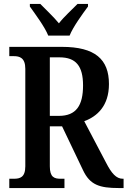

<svg xmlns="http://www.w3.org/2000/svg" viewBox="-20 -951 645 971"><path d="M224 -771H332C350 -816 397 -880 425 -918V-931H372C345 -903 303 -866 278 -833C251 -866 211 -903 184 -931H131V-918C158 -880 206 -816 224 -771ZM27 0H306V-47H287C255 -47 232 -54 232 -110V-312H294L400 -90C435 -16 483 0 581 0H605V-47H601C568 -47 544 -74 516 -129L406 -338C471 -362 531 -415 531 -526C531 -651 461 -714 293 -714H27V-667H50C79 -667 108 -659 108 -603V-110C108 -54 81 -47 50 -47H27ZM278 -365H232V-661H281C364 -661 400 -617 400 -519C400 -417 365 -365 278 -365Z"/></svg>

Font: Noto Serif Tamil Condensed SemiBold
Style: Regular
Weight: 600
Width: 3
Designer: Indian Type Foundry, Tom Grace, and the Monotype Design Team
Foundry: Monotype Imaging Inc.
Version: Version 2.004